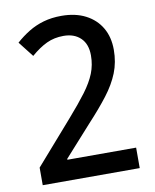

<svg xmlns="http://www.w3.org/2000/svg" viewBox="-82 -787 688 850"><g transform="rotate(-10 262.0 -362.0)"><path d="M477 0H41V-79L209 -271Q259 -328 290 -369.5Q321 -411 336 -448.5Q351 -486 351 -529Q351 -580 322.5 -607.5Q294 -635 246 -635Q204 -635 170 -619Q136 -603 99 -571L45 -640Q73 -665 104 -684Q135 -703 171.5 -713.5Q208 -724 252 -724Q315 -724 360.5 -700.5Q406 -677 430.5 -635Q455 -593 455 -536Q455 -480 436 -432.5Q417 -385 380.5 -337.5Q344 -290 292 -234L168 -96V-92H477Z"/></g></svg>

Font: Noto Sans Hebrew SemiCondensed Medium
Style: Regular
Weight: 500
Width: 4
Designer: Monotype Design Team
Foundry: Monotype Imaging Inc.
Version: Version 2.003